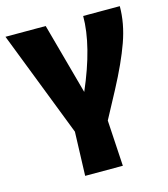

<svg xmlns="http://www.w3.org/2000/svg" viewBox="-112 -574 768 876"><g transform="rotate(-15 272.5 -136.5)"><path d="M189 10 -5 -490H185L277 -154Q362 -350 362 -490H535Q535 -409 504.5 -323.5Q474 -238 415 -127L347 0L360 217H182Z"/></g></svg>

Font: Cantarell Extra Bold
Style: Regular
Weight: 800
Designer: Dave Crossland, Nikolaus Waxweiler, Florian Fecher, Jacques Le Bailly, Eben Sorkin, Alexei Vanyashin, Alexios Zavras, Em
Version: Version 0.303